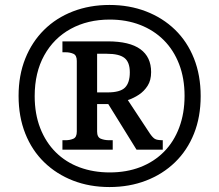

<svg xmlns="http://www.w3.org/2000/svg" viewBox="-20 -745 885 775"><path d="M422 10Q342 10 275 -16Q208 -42 158.5 -90Q109 -138 82 -206Q55 -274 55 -358Q55 -441 82 -508.5Q109 -576 158 -624.5Q207 -673 274.5 -699Q342 -725 422 -725Q502 -725 569.5 -699Q637 -673 686.5 -625Q736 -577 763 -509Q790 -441 790 -357Q790 -273 763 -205.5Q736 -138 686.5 -90Q637 -42 569.5 -16Q502 10 422 10ZM423 -49Q491 -49 546.5 -70.5Q602 -92 642 -132.5Q682 -173 703.5 -230.5Q725 -288 725 -358Q725 -429 703 -486Q681 -543 641 -583Q601 -623 545.5 -644.5Q490 -666 423 -666Q334 -666 265.5 -628.5Q197 -591 158.5 -521.5Q120 -452 120 -357Q120 -285 142.5 -227.5Q165 -170 205.5 -130Q246 -90 301.5 -69.5Q357 -49 423 -49ZM232 -141V-179H245Q262 -179 276 -185Q290 -191 290 -214V-499Q290 -522 276 -528Q262 -534 245 -534H232V-578H415Q503 -578 546.5 -546.5Q590 -515 590 -454Q590 -421 576 -399Q562 -377 541 -363Q520 -349 496 -341L585 -206Q596 -190 605 -184.5Q614 -179 637 -179V-141H531L417 -325H372V-214Q372 -191 387 -185Q402 -179 421 -179H435V-141ZM414 -372Q465 -372 484.5 -391.5Q504 -411 504 -453Q504 -494 482.5 -511Q461 -528 411 -528H372V-372Z"/></svg>

Font: Noto Serif Ethiopic ExtraBold
Style: Regular
Weight: 800
Version: Version 2.102